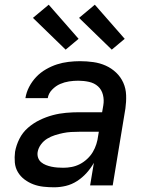

<svg xmlns="http://www.w3.org/2000/svg" viewBox="-20 -788 640 816"><path d="M210 8Q187 8 164.5 5.5Q142 3 122 -4.5Q102 -12 84.5 -25Q67 -38 56 -56.5Q45 -75 43 -97.5Q41 -120 44 -143Q49 -171 62.5 -198Q76 -225 99 -245Q122 -265 149 -278Q176 -291 204 -298.5Q232 -306 260.5 -308.5Q289 -311 317 -311H414L419 -340Q423 -363 417.5 -385Q412 -407 396.5 -421Q381 -435 358.5 -440Q336 -445 313 -445Q293 -445 273.5 -442Q254 -439 235.5 -431Q217 -423 201.5 -407Q186 -391 183 -371H88Q92 -396 104 -419Q116 -442 134 -461Q152 -480 175.5 -493.5Q199 -507 222.5 -514.5Q246 -522 271 -525Q296 -528 320 -528Q349 -528 377 -524Q405 -520 429.5 -509Q454 -498 473.5 -479.5Q493 -461 504 -436.5Q515 -412 516 -383.5Q517 -355 513 -327L459 0H363L379 -96Q366 -73 348 -53Q330 -33 307.5 -18.5Q285 -4 260 2Q235 8 210 8ZM249 -75Q267 -75 285 -78.5Q303 -82 319.5 -90.5Q336 -99 350.5 -112.5Q365 -126 374.5 -142Q384 -158 389.5 -175.5Q395 -193 397 -210L400 -228H316Q299 -228 282 -227Q265 -226 248 -222.5Q231 -219 213.5 -213.5Q196 -208 180.5 -198.5Q165 -189 154 -174Q143 -159 140 -142Q138 -129 142 -117.5Q146 -106 155 -98.5Q164 -91 175.5 -86.5Q187 -82 199 -79.5Q211 -77 224 -76Q237 -75 249 -75ZM455 -577 316 -712 383 -768 510 -623ZM259 -577 120 -712 187 -768 314 -623Z"/></svg>

Font: Iosevka Md Ex Obl
Style: Regular
Weight: 500
Width: 7
Italic angle: -9°
Monospace: yes
Designer: Belleve Invis
Foundry: Belleve Invis
Version: Version 32.5.0; ttfautohint (v1.8.4)